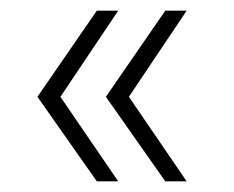

<svg xmlns="http://www.w3.org/2000/svg" viewBox="-20 -431 437 359"><path d="M161 -411H201L93 -250L201 -92H161L50 -250ZM289 -411H329L221 -250L329 -92H289L178 -250Z"/></svg>

Font: Argentum Sans ExtraLight
Style: Regular
Weight: 275
Designer: Julieta Ulanovsky (Modified by Cristiano Sobral)
Foundry: Julieta Ulanovsky
Version: Version 1.000; ttfautohint (v1.5.65-e2d9)